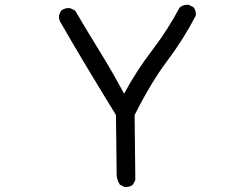

<svg xmlns="http://www.w3.org/2000/svg" viewBox="-20 -782 1040 803"><path d="M501 0 481 -10Q472 -25 468 -45L465 -301Q312 -550 236 -684Q225 -697 227 -719L236 -738Q252 -750 273 -748L294 -738Q349 -645 400.5 -561.5Q452 -478 499 -390Q550 -485 615.5 -570.5Q681 -656 731 -750Q747 -764 769 -762L789 -752Q801 -738 799 -717Q747 -617 679.5 -527.5Q612 -438 543 -301L546 -29L536 -10Q522 2 501 0Z"/></svg>

Font: Kosefont JP
Style: Regular
Weight: 400
Designer: Nozomi Seto 瀬戸のぞみ
Version: Version 3.00;June 19, 2020